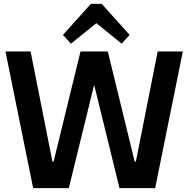

<svg xmlns="http://www.w3.org/2000/svg" viewBox="-20 -964 965 985"><path d="M8 -700H137L249 -135H255L393 -700H533L671 -135H677L789 -700H918L776 1H593L464 -525H462L333 1H150ZM303 -785 446 -944H502L645 -785L604 -740L440 -873H509L344 -740Z"/></svg>

Font: Pathway Extreme 12pt SemiBold
Style: Regular
Weight: 600
Version: Version 1.001;gftools[0.9.26]